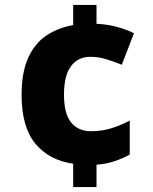

<svg xmlns="http://www.w3.org/2000/svg" viewBox="-20 -837 618 774"><path d="M369 -741Q414 -739 452 -728.5Q490 -718 520 -703L471 -576Q436 -590 406 -599Q376 -608 345 -608Q294 -608 266 -570Q238 -532 238 -456Q238 -378 267 -343Q296 -308 346 -308Q390 -308 427.5 -319.5Q465 -331 503 -351V-214Q472 -197 440 -186.5Q408 -176 369 -173V-83H275V-177Q178 -191 122.5 -258Q67 -325 67 -455Q67 -544 93 -602.5Q119 -661 166 -693Q213 -725 275 -736V-817H369Z"/></svg>

Font: Noto Sans Kannada UI ExtraBold
Style: Regular
Weight: 800
Designer: Jelle Bosma - Monotype Design Team
Foundry: Monotype Imaging Inc.
Version: Version 2.005; ttfautohint (v1.8.4.7-5d5b)